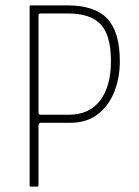

<svg xmlns="http://www.w3.org/2000/svg" viewBox="-20 -693 515 713"><path d="M425 -466Q425 -403 404 -351Q383 -299 342 -268Q301 -237 241 -237H131Q127 -237 125 -234Q123 -231 123 -229V-4Q123 0 119 0H94Q90 0 90 -4V-669Q90 -673 94 -673H230Q333 -673 379 -623Q425 -573 425 -466ZM123 -275Q123 -267 130 -267H236Q312 -267 352 -320Q392 -373 392 -466Q392 -562 354 -602.5Q316 -643 233 -643H131Q126 -643 124.5 -641Q123 -639 123 -634Z"/></svg>

Font: Glory Thin
Style: Regular
Weight: 100
Designer: Robert Leuschke
Foundry: Robert Leuschke
Version: Version 1.011